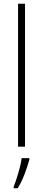

<svg xmlns="http://www.w3.org/2000/svg" viewBox="-20 -780 228 1021"><path d="M113 0H76V-760H113ZM136 70Q126 105 110.5 146.5Q95 188 74 221H53V212Q60 195 69 167Q78 139 85.5 110Q93 81 95 61H136Z"/></svg>

Font: Noto Sans Thai Cond ExtLt
Style: Regular
Weight: 200
Width: 3
Designer: Monotype Design Team
Foundry: Monotype Imaging Inc.
Version: Version 2.002; ttfautohint (v1.8.4.7-5d5b)